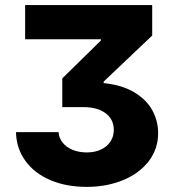

<svg xmlns="http://www.w3.org/2000/svg" viewBox="-20 -727 686 757"><path d="M322.3 -126Q353.5 -126 377.7 -137.2Q401.9 -148.4 415.3 -168.7Q428.7 -189 428.7 -214.8Q428.7 -255.9 396.7 -280.3Q364.7 -304.7 307.6 -304.7H225.6V-418L377.9 -567.4V-572.3H79.1V-707H580.1V-586.9L388.7 -405.3V-399.4Q462.9 -391.6 511 -362.1Q559.1 -332.5 581.3 -290.8Q603.5 -249 603.5 -202.1Q603.5 -140.1 566.7 -91.8Q529.8 -43.5 465.3 -16.8Q400.9 9.8 321.3 9.8Q240.2 9.8 177.5 -17.3Q114.7 -44.4 79.6 -93.5Q44.4 -142.6 43 -206.1H210.9Q212.4 -182.6 227.3 -164.3Q242.2 -146 266.8 -136Q291.5 -126 322.3 -126Z"/></svg>

Font: Pretendard JP ExtraBold
Style: Regular
Weight: 800
Designer: Base glyphs from Inter by Rasmus Andersson; Hangeul glyphs from Noto Sans CJK(Source Han Sans) by Jang Soo-young and Kan
Foundry: Kil Hyung-jin
Version: Version 1.309